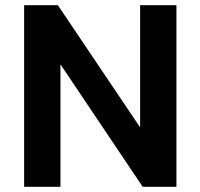

<svg xmlns="http://www.w3.org/2000/svg" viewBox="-20 -720 772 740"><path d="M73 -700H203L520 -229V-700H660V0H530L213 -472V0H73Z"/></svg>

Font: Moderustic SemiBold
Style: Regular
Weight: 600
Designer: Tural Alisoy
Foundry: TAFT Foundry
Version: Version 2.120